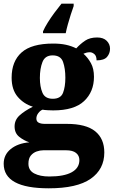

<svg xmlns="http://www.w3.org/2000/svg" viewBox="-27 -786 616 1040"><path d="M237 234Q-7 234 -7 101Q-7 52 31.5 21Q70 -10 132 -15Q102 -25 77 -45Q52 -65 52 -101Q52 -136 78.5 -160.5Q105 -185 151 -208Q102 -223 69 -261.5Q36 -300 36 -365Q36 -454 90 -502Q144 -550 261 -550Q300 -550 330 -543.5Q360 -537 386 -524Q409 -549 434.5 -566Q460 -583 499 -583Q533 -583 551 -565Q569 -547 569 -522Q569 -497 553 -478Q537 -459 496 -459Q496 -483 484 -493Q472 -503 460 -503Q449 -503 440.5 -500.5Q432 -498 425 -495Q449 -474 465.5 -444Q482 -414 482 -370Q482 -289 428.5 -238.5Q375 -188 261 -188Q250 -188 231 -189Q212 -190 204 -192Q192 -188 181 -174Q170 -160 170 -144Q170 -128 182.5 -121.5Q195 -115 216 -115H335Q439 -115 488.5 -75Q538 -35 538 40Q538 131 464 182.5Q390 234 237 234ZM259 -251Q302 -251 314.5 -283.5Q327 -316 327 -365Q327 -415 314.5 -450.5Q302 -486 258 -486Q217 -486 203 -450Q189 -414 189 -364Q189 -316 203 -283.5Q217 -251 259 -251ZM240 170Q320 170 361.5 147Q403 124 403 81Q403 57 385 42.5Q367 28 331 28H208Q190 28 171.5 34.5Q153 41 140 56.5Q127 72 127 101Q127 137 158.5 153.5Q190 170 240 170ZM206 -616Q215 -637 231.5 -663.5Q248 -690 268 -717Q288 -744 306 -766H372V-753Q365 -734 356.5 -707.5Q348 -681 340.5 -654Q333 -627 329 -606H206Z"/></svg>

Font: Noto Serif Georgian ExtraBold
Style: Regular
Weight: 800
Designer: Monotype Design Team, Akaki Razmadze
Foundry: Google LLC
Version: Version 2.003; ttfautohint (v1.8.4.7-5d5b)